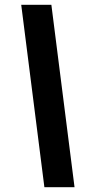

<svg xmlns="http://www.w3.org/2000/svg" viewBox="-20 -720 447 796"><path d="M164 56 68 -700H193L289 56Z"/></svg>

Font: Urbanist
Style: Bold Italic
Weight: 700
Italic angle: -8°
Designer: Corey Hu
Foundry: Corey Hu
Version: Version 1.330; ttfautohint (v1.8.4.7-5d5b)